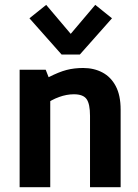

<svg xmlns="http://www.w3.org/2000/svg" viewBox="-20 -782 578 802"><path d="M62 0V-490.7H170.9L183.1 -459.5Q226.1 -481.4 257.8 -489.7Q289.6 -498 327.6 -498Q372.6 -498 408 -479.2Q443.4 -460.4 463.6 -422.1Q483.9 -383.8 483.9 -323.7V0H356V-298.3Q356 -347.7 341.8 -367.9Q327.6 -388.2 288.6 -388.2Q258.3 -388.2 226.6 -376.7Q194.8 -365.2 166.5 -344.2L189.9 -422.9V0ZM237.3 -554.2 103 -705.6 172.9 -761.7 275.4 -640.6 377.9 -761.7 447.8 -705.6 313.5 -554.2Z"/></svg>

Font: Anaheim
Style: Bold
Weight: 700
Version: Version 2.001